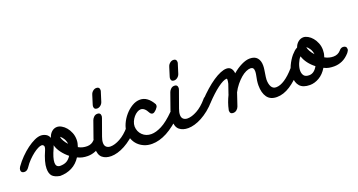

<svg xmlns="http://www.w3.org/2000/svg" viewBox="-85 -1239 3520 1889"><g transform="rotate(-20 1675.5 -294.5)"><path d="M459 -111Q420 -142 391 -181Q362 -220 351 -261Q349 -254 346.5 -247Q344 -240 341 -233Q300 -145 300 -96Q300 -51 341 -48Q385 -48 412 -63.5Q439 -79 459 -111ZM41 -142Q21 -112 -6 -112Q-42 -112 -42 -144Q-42 -159 -30 -177Q1 -221 40 -260.5Q79 -300 119 -329.5Q159 -359 196.5 -376.5Q234 -394 264 -394Q290 -394 315 -381Q340 -368 351 -338Q361 -374 386 -396.5Q411 -419 443 -419Q465 -419 490 -405Q515 -391 535.5 -366.5Q556 -342 569.5 -308.5Q583 -275 583 -236Q583 -216 579.5 -199.5Q576 -183 569 -162Q592 -149 614 -144Q636 -139 659 -139Q706 -139 736 -173L735 -172Q754 -196 777 -196Q794 -196 804 -187.5Q814 -179 814 -161Q814 -152 809.5 -144Q805 -136 797 -125Q759 -82 717.5 -64Q676 -46 632 -46Q604 -46 578 -51.5Q552 -57 526 -70Q489 -12 433 16.5Q377 45 308 45Q251 34 229 8.5Q207 -17 207 -68Q207 -135 256 -245Q260 -254 261.5 -262Q263 -270 264 -277Q263 -287 256.5 -294Q250 -301 239 -301Q224 -301 200.5 -289.5Q177 -278 149.5 -257Q122 -236 93.5 -207Q65 -178 41 -142ZM487 -178Q489 -186 490 -193.5Q491 -201 491 -209Q491 -213 491 -217Q491 -221 490 -225Q506 -207 526 -192ZM438 -318Q427 -325 421 -325H417Q399 -325 392.5 -339.5Q386 -354 398 -367Q395 -364 395 -362L442 -344Q438 -336 438 -326ZM438 -318Q440 -298 454.5 -273Q469 -248 490 -225Q486 -258 470.5 -282.5Q455 -307 438 -318Z M1085 -183Q1105 -206 1129 -206Q1164 -206 1164 -171Q1164 -155 1149 -136Q1112 -93 1072 -61Q1032 -29 993 -8Q954 13 917 23.5Q880 34 849 34Q792 34 757.5 5.5Q723 -23 723 -90Q723 -133 741 -183L740 -182Q756 -227 771.5 -271Q787 -315 803 -360Q809 -376 824 -390.5Q839 -405 861 -405Q894 -405 894 -372Q894 -367 893.5 -363Q893 -359 890 -353L892 -356Q876 -311 860 -267Q844 -223 828 -178Q815 -143 815 -116Q815 -87 831.5 -72.5Q848 -58 875 -58Q919 -58 975 -88.5Q1031 -119 1085 -182ZM879 -600V-599Q884 -618 901 -632.5Q918 -647 938 -647Q971 -647 971 -614Q971 -612 970.5 -609.5Q970 -607 970 -604L938 -502Q932 -482 915 -468Q898 -454 878 -454Q846 -454 846 -486Q846 -490 846.5 -494.5Q847 -499 850 -505L848 -501Z M1435 -285Q1435 -284 1435.5 -283.5Q1436 -283 1436 -282Q1436 -275 1429.5 -264.5Q1423 -254 1414 -244.5Q1405 -235 1394.5 -228Q1384 -221 1376 -221Q1357 -221 1346 -241Q1316 -300 1276 -300Q1258 -300 1238 -288Q1218 -276 1201.5 -256.5Q1185 -237 1174 -212Q1163 -187 1163 -161Q1165 -107 1201.5 -71Q1238 -35 1294 -35Q1342 -35 1403 -66Q1464 -97 1543 -176Q1562 -195 1583 -195Q1618 -195 1618 -161Q1618 -150 1613 -141Q1608 -132 1599 -121Q1508 -29 1426 14.5Q1344 58 1268 58Q1223 58 1186.5 42.5Q1150 27 1124 1Q1098 -25 1084 -60.5Q1070 -96 1070 -135Q1070 -175 1090 -220Q1110 -265 1143 -303.5Q1176 -342 1217.5 -367Q1259 -392 1302 -392Q1381 -392 1435 -295Z M1891 -183Q1911 -206 1935 -206Q1970 -206 1970 -171Q1970 -155 1955 -136Q1918 -93 1878 -61Q1838 -29 1799 -8Q1760 13 1723 23.5Q1686 34 1655 34Q1598 34 1563.5 5.5Q1529 -23 1529 -90Q1529 -133 1547 -183L1546 -182Q1562 -227 1577.5 -271Q1593 -315 1609 -360Q1615 -376 1630 -390.5Q1645 -405 1667 -405Q1700 -405 1700 -372Q1700 -367 1699.5 -363Q1699 -359 1696 -353L1698 -356Q1682 -311 1666 -267Q1650 -223 1634 -178Q1621 -143 1621 -116Q1621 -87 1637.5 -72.5Q1654 -58 1681 -58Q1725 -58 1781 -88.5Q1837 -119 1891 -182ZM1685 -600V-599Q1690 -618 1707 -632.5Q1724 -647 1744 -647Q1777 -647 1777 -614Q1777 -612 1776.5 -609.5Q1776 -607 1776 -604L1744 -502Q1738 -482 1721 -468Q1704 -454 1684 -454Q1652 -454 1652 -486Q1652 -490 1652.5 -494.5Q1653 -499 1656 -505L1654 -501Z M1947 -126Q1926 -105 1907 -105Q1872 -105 1872 -140Q1872 -157 1887 -175Q1932 -223 1977 -262.5Q2022 -302 2063.5 -330Q2105 -358 2141.5 -373Q2178 -388 2205 -388Q2237 -388 2253.5 -367Q2270 -346 2272 -315Q2318 -355 2367 -379Q2416 -403 2455 -403Q2507 -403 2532 -373.5Q2557 -344 2557 -294Q2557 -273 2554 -253.5Q2551 -234 2548 -214Q2545 -195 2542.5 -178Q2540 -161 2540 -150Q2540 -104 2556 -76Q2572 -48 2605 -48Q2647 -48 2696.5 -80.5Q2746 -113 2800 -175Q2821 -200 2843 -200Q2860 -200 2870 -191.5Q2880 -183 2880 -165Q2880 -152 2863 -130Q2791 -47 2720 -1Q2649 45 2580 45Q2511 45 2478.5 -0.5Q2446 -46 2446 -124Q2446 -169 2461 -235Q2464 -250 2464 -268Q2464 -310 2429 -310Q2408 -310 2381.5 -298Q2355 -286 2327.5 -262.5Q2300 -239 2272.5 -205.5Q2245 -172 2223 -129L2225 -132Q2214 -100 2203 -66.5Q2192 -33 2181 -1Q2175 17 2159 31Q2143 45 2121 45Q2088 45 2088 13Q2088 10 2087.5 7.5Q2087 5 2089 1Q2103 -69 2140 -143L2138 -140Q2146 -165 2155 -189.5Q2164 -214 2172 -239V-237Q2175 -251 2177 -262Q2179 -273 2179 -282Q2179 -294 2174 -294Q2157 -294 2132 -281.5Q2107 -269 2077 -246.5Q2047 -224 2014 -193.5Q1981 -163 1947 -127Z M2954 -265Q2945 -264 2933 -252Q2931 -261 2929 -269.5Q2927 -278 2926 -287ZM3038 -111Q3000 -140 2972.5 -176.5Q2945 -213 2933 -252Q2923 -243 2914 -227.5Q2905 -212 2897.5 -194Q2890 -176 2885.5 -157Q2881 -138 2881 -121Q2881 -89 2896.5 -68.5Q2912 -48 2951 -48Q3003 -48 3038 -111ZM2869 -293Q2886 -312 2900 -324.5Q2914 -337 2931 -345Q2942 -378 2967 -398.5Q2992 -419 3022 -419Q3044 -419 3069 -405Q3094 -391 3114.5 -366.5Q3135 -342 3148.5 -308.5Q3162 -275 3162 -236Q3162 -217 3159.5 -202Q3157 -187 3149 -163Q3191 -139 3238 -139Q3285 -139 3315 -173L3314 -172Q3333 -196 3356 -196Q3373 -196 3383 -187.5Q3393 -179 3393 -161Q3393 -152 3388.5 -144Q3384 -136 3376 -125Q3338 -82 3296.5 -64Q3255 -46 3211 -46Q3183 -46 3158 -50.5Q3133 -55 3106 -69Q3071 -11 3022.5 17Q2974 45 2926 45Q2854 45 2821 8.5Q2788 -28 2788 -95Q2788 -151 2812.5 -203Q2837 -255 2869 -293ZM3066 -178Q3068 -186 3069 -193.5Q3070 -201 3070 -209Q3070 -213 3070 -217Q3070 -221 3069 -225Q3085 -207 3105 -192ZM3017 -318Q3006 -325 3000 -325H2996Q2978 -325 2971.5 -339.5Q2965 -354 2977 -367Q2974 -364 2974 -362L3021 -344Q3017 -336 3017 -326ZM3017 -318Q3019 -298 3033.5 -273Q3048 -248 3069 -225Q3065 -258 3049.5 -282.5Q3034 -307 3017 -318Z"/></g></svg>

Font: Discipuli Britannica Bold
Style: Regular
Weight: 700
Designer: Peter Wiegel
Foundry: Peter Wiegel
Version: Version 0.001 2009